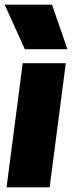

<svg xmlns="http://www.w3.org/2000/svg" viewBox="-29 -800 329 820"><path d="M183 0H-1L68 -530H252ZM259 -590H77L-9 -780H193Z"/></svg>

Font: Tanohe Sans ExtraBold
Style: Italic
Weight: 800
Designer: Village Type and Design LLC & Cristiano Sobral
Foundry: Cooper Hewitt Smithsonian Design Museum
Version: Version 1.00;September 29, 2021;FontCreator 13.0.0.2655 64-b